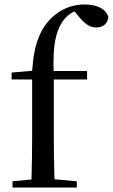

<svg xmlns="http://www.w3.org/2000/svg" viewBox="-20 -840 505 860"><path d="M120 0H324V-28L224 -37C222 -101 221 -166 221 -230V-484H370V-522H220C217 -634 228 -694 259 -742C272 -762 291 -779 314 -789L332 -767C360 -732 383 -717 411 -717C444 -717 464 -737 465 -764C455 -802 410 -820 359 -820C308 -820 257 -803 213 -762C162 -714 132 -645 124 -523L32 -515V-484H124V-230C124 -166 123 -101 121 -36L36 -28V0Z"/></svg>

Font: Noto Serif TC Medium
Style: Regular
Weight: 500
Designer: Ryoko NISHIZUKA 西塚涼子 (kana & ideographs); Frank Grießhammer (Latin, Greek & Cyrillic); Wenlong ZHANG 张文龙 (bopomofo); San
Foundry: Adobe
Version: Version 2.001;hotconv 1.1.0;makeotfexe 2.6.0